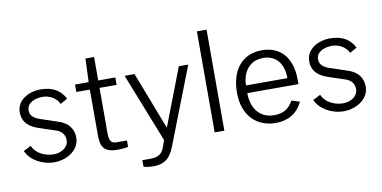

<svg xmlns="http://www.w3.org/2000/svg" viewBox="-84 -1010 2834 1426"><g transform="rotate(-10 1333.0 -296.5)"><path d="M251 12C344 12 442 -46 442 -140C442 -205 407 -257 327 -281L217 -318C167 -333 128 -353 128 -400C128 -460 193 -482 248 -482C299 -482 352 -452 371 -407L425 -437C392 -503 333 -539 241 -539C151 -539 61 -488 61 -399C61 -317 114 -280 189 -256L301 -219C345 -205 368 -177 368 -134C368 -79 311 -47 257 -47C188 -47 120 -82 98 -139L41 -110C69 -41 157 12 251 12Z M805 -530H676V-707H611L604 -530H501V-474H603V-124C603 -39 631 2 730 2C755 2 795 -1 809 -6V-54H731C697 -54 676 -67 676 -131V-474H805Z M971 169C1040 169 1094 143 1128 54L1355 -530H1284L1117 -96L950 -530H875L1081 -9L1060 49C1047 80 1025 112 952 110H896V158C896 158 913 169 971 169Z M1534 0V-762H1461V0Z M2136 -245V-278C2136 -440 2055 -540 1911 -540C1761 -540 1675 -431 1675 -260C1675 -89 1777 10 1921 10C2013 10 2086 -31 2124 -115L2063 -134C2034 -80 1993 -49 1920 -49C1806 -49 1750 -136 1750 -245ZM1751 -303C1750 -390 1799 -482 1910 -482C2015 -482 2063 -404 2063 -303Z M2434 12C2527 12 2625 -46 2625 -140C2625 -205 2590 -257 2510 -281L2400 -318C2350 -333 2311 -353 2311 -400C2311 -460 2376 -482 2431 -482C2482 -482 2535 -452 2554 -407L2608 -437C2575 -503 2516 -539 2424 -539C2334 -539 2244 -488 2244 -399C2244 -317 2297 -280 2372 -256L2484 -219C2528 -205 2551 -177 2551 -134C2551 -79 2494 -47 2440 -47C2371 -47 2303 -82 2281 -139L2224 -110C2252 -41 2340 12 2434 12Z"/></g></svg>

Font: Cheyenne Sans Light
Style: Regular
Weight: 300
Designer: The Public Sans project authors (U.S. Web Design System), Libre Franklin designed by Pablo Impallari and Rodrigo Fuenzal
Foundry: The Cheyenne Sans Project Authors
Version: Version 2.007